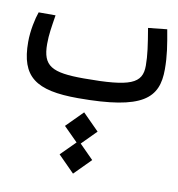

<svg xmlns="http://www.w3.org/2000/svg" viewBox="-76 -411 737 793"><g transform="rotate(10 293.0 -14.5)"><path d="M248.5 2.4C521.5 2.4 581.1 -55.7 581.1 -177.2C581.1 -233.4 573.7 -277.8 562 -341.8L482.9 -333.5C494.6 -264.2 501 -221.7 501 -178.2C501 -103 453.6 -82 258.3 -82C123 -82 84 -103.5 84 -196.3C84 -236.3 89.8 -267.6 97.7 -318.4H26.9C17.1 -291 5.4 -239.3 5.4 -190.9C5.4 -44.9 70.3 2.4 248.5 2.4ZM282.2 313 350.6 244.1 292 185.1 352.1 124.5 283.7 55.7 215.3 124.5 274.4 183.6 213.9 244.1Z"/></g></svg>

Font: Cascadia Code SemiLight
Style: Regular
Weight: 350
Monospace: yes
Designer: Aaron Bell
Foundry: Saja Typeworks
Version: Version 2404.023